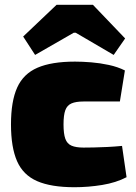

<svg xmlns="http://www.w3.org/2000/svg" viewBox="-20 -772 568 804"><path d="M294 -514Q325 -514 362 -511Q399 -508 436 -500Q473 -492 503 -477L482 -347Q434 -347 398 -347Q362 -347 330 -347Q298 -347 279.5 -339Q261 -331 253.5 -310.5Q246 -290 246 -251Q246 -212 253.5 -191Q261 -170 279.5 -162Q298 -154 330 -154Q347 -154 372.5 -154.5Q398 -155 429 -156.5Q460 -158 491 -161L510 -30Q466 -7 408 2.5Q350 12 292 12Q194 12 135.5 -13.5Q77 -39 51.5 -97Q26 -155 26 -251Q26 -348 52 -405.5Q78 -463 137 -488.5Q196 -514 294 -514ZM369 -752 504 -611 456 -542 297 -635H289L127 -542L77 -619L217 -752Z"/></svg>

Font: Exo 2 Black
Style: Regular
Weight: 900
Designer: Natanael Gama
Foundry: Natanael Gama
Version: Version 2.010